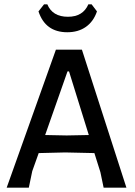

<svg xmlns="http://www.w3.org/2000/svg" viewBox="-20 -873 627 893"><path d="M406 -853 431 -820Q415 -773 379.5 -748Q344 -723 293 -723Q191 -723 159 -820L185 -853H200Q224 -795 296 -795Q366 -795 391 -853ZM361 -642 568 0H462L447 -72L419 -161L283 -164L160 -161L130 -77L114 0H11L240 -642ZM294 -541 190 -245 290 -243 393 -245 301 -541Z"/></svg>

Font: Alegreya Sans Medium
Style: Regular
Weight: 500
Designer: Juan Pablo del Peral
Foundry: Huerta Tipografica
Version: Version 2.007